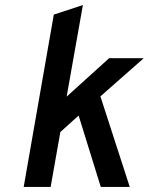

<svg xmlns="http://www.w3.org/2000/svg" viewBox="-20 -742 590 762"><path d="M74 0 193.5 -684 309 -722 244.5 -358.5 413 -511H550.5L378.5 -359.5L495 0H380L292 -283.5L219.5 -218L181 0Z"/></svg>

Font: Overpass SemiBold
Style: Italic
Weight: 600
Italic angle: -10°
Designer: Delve Withrington, Dave Bailey, Thomas Jockin
Foundry: Delve Fonts LLC
Version: Version 4.000